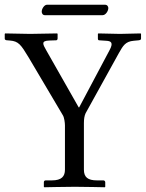

<svg xmlns="http://www.w3.org/2000/svg" viewBox="-20 -788 615 810"><path d="M254 -72C254 -44 240 -27 199 -27H173C168 -27 165 -24 165 -19V0L167 2C167 2 260 0 296 0C335 0 422 2 422 2L424 0V-19C424 -24 420 -27 416 -27H389C350 -27 334 -41 334 -72V-268C334 -286 336 -299 341 -310L482 -565C499 -595 509 -613 544 -616L565 -618C571 -619 575 -620 575 -625V-645L573 -647C573 -647 495 -645 486 -645C473 -645 395 -647 395 -647L393 -645V-625C393 -622 394 -618 398 -618L428 -616C450 -615 459 -607 442 -576L314 -335H312L175 -576C160 -602 153 -616 188 -617L217 -618C221 -618 223 -622 223 -626V-645L221 -647C221 -647 113 -645 107 -645C94 -645 2 -647 2 -647L0 -645V-625C0 -619 7 -618 10 -618L22 -617C58 -614 68 -600 100 -547L245 -302C251 -293 254 -270 254 -259ZM413 -724C426 -724 437 -742 437 -754C437 -760 433 -768 423 -768H178C167 -768 156 -751 156 -739C156 -732 160 -724 169 -724Z"/></svg>

Font: Linux Libertine O C
Style: Regular
Weight: 400
Designer: Philipp H. Poll
Foundry: Philipp H. Poll
Version: Version 4.0.3